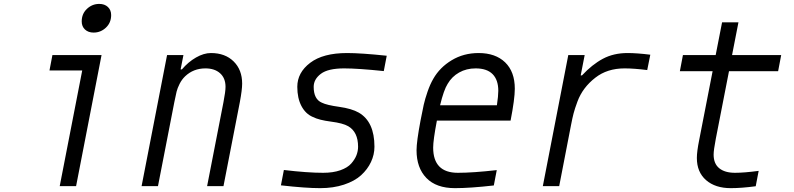

<svg xmlns="http://www.w3.org/2000/svg" viewBox="-20 -947 4040 977"><path d="M395.8 -837.9Q395.8 -877 422.5 -902Q449.2 -927.1 485 -927.1Q512.4 -927.1 529 -911.5Q545.6 -895.8 545.6 -870.4Q545.6 -831.4 518.9 -806.3Q492.2 -781.2 456.4 -781.2Q429 -781.2 412.4 -796.9Q395.8 -812.5 395.8 -837.9ZM283.9 0 398.4 -588.5H231.8L246.7 -666.7H496.7L367.2 0Z M1127.6 -505.2Q1127.6 -549.5 1099.9 -574.2Q1072.3 -599 1025.4 -599Q964.2 -599 921.9 -558.6Q904.9 -542.3 893.9 -520.2Q882.8 -498 878.6 -480.8Q874.3 -463.5 867.2 -427.7L783.9 0H700.5L830.1 -666.7H913.4L899.1 -593.8H905.6Q937.5 -631.5 977.2 -654.3Q1016.9 -677.1 1053.4 -677.1Q1125.7 -677.1 1168.9 -634.4Q1212.2 -591.8 1212.2 -521.5Q1212.2 -490.2 1200.5 -427.7L1117.2 0H1033.9L1117.2 -427.7Q1127.6 -481.1 1127.6 -505.2Z M1609.4 10.4Q1535.8 10.4 1409.5 -3.9L1424.5 -82Q1544.9 -67.7 1624.3 -67.7Q1675.1 -67.7 1711.9 -80.7Q1748.7 -93.8 1767.3 -114.9Q1785.8 -136.1 1793.9 -157.2Q1802.1 -178.4 1802.1 -200.5Q1802.1 -275.4 1752 -304.7Q1725.3 -320.3 1664.4 -328.1Q1603.5 -335.9 1572.3 -351.6Q1535.2 -367.2 1514 -407.2Q1492.8 -447.3 1492.8 -505.2Q1492.8 -577.5 1558.3 -627.3Q1623.7 -677.1 1746.1 -677.1Q1817.1 -677.1 1947.9 -663.4L1932.9 -585.3Q1800.8 -599 1731.1 -599Q1649.1 -599 1612.6 -571.3Q1576.2 -543.6 1576.2 -505.2Q1576.2 -442.1 1617.8 -424.5Q1642.6 -412.1 1706.1 -403.3Q1769.5 -394.5 1806 -373.7Q1885.4 -327.5 1885.4 -200.5Q1885.4 -160.2 1867.8 -122.7Q1850.3 -85.3 1817.4 -55.3Q1784.5 -25.4 1730.5 -7.5Q1676.4 10.4 1609.4 10.4Z M2515.6 -485Q2515.6 -540.4 2486.7 -569.7Q2457.7 -599 2400.4 -599Q2353.5 -599 2316.4 -578.1Q2279.3 -557.3 2257.8 -520.2Q2238.3 -489.6 2219.4 -411.5H2508.5Q2515.6 -459 2515.6 -485ZM2184.2 -196Q2184.2 -67.7 2309.9 -67.7Q2386.1 -67.7 2507.8 -81.4L2492.8 -3.3Q2372.4 10.4 2294.9 10.4Q2199.9 10.4 2149.7 -41.3Q2099.6 -93.1 2099.6 -182.3Q2099.6 -225.9 2119.8 -333.3Q2129.6 -384.8 2136.1 -413.7Q2142.6 -442.7 2155.6 -480.5Q2168.6 -518.2 2184.9 -546.2Q2218.1 -604.2 2278.6 -640.6Q2339.2 -677.1 2415.4 -677.1Q2501.3 -677.1 2550.5 -629.6Q2599.6 -582 2599.6 -495.4Q2599.6 -443.4 2578.1 -333.3H2203.1Q2184.2 -233.7 2184.2 -196Z M3158.2 -599Q3069.7 -599 3009.1 -551.4Q2977.2 -526.7 2954.4 -496.4Q2931.6 -466.1 2918.3 -430Q2904.9 -393.9 2898.8 -370.4Q2892.6 -347 2885.4 -309.2L2825.5 0H2742.2L2871.7 -666.7H2955.1L2934.9 -563.2H2941.4Q2992.8 -618.5 3047.5 -647.8Q3102.2 -677.1 3173.2 -677.1Q3221.4 -677.1 3289.1 -668.6L3273.4 -590.5Q3205.7 -599 3158.2 -599Z M3611.3 -160.2Q3611.3 -113.9 3640 -90.8Q3668.6 -67.7 3720.1 -67.7Q3766.3 -67.7 3840.5 -77.5L3825.5 0.7Q3753.3 10.4 3698.6 10.4Q3619.8 10.4 3572.9 -30.3Q3526 -71 3526 -143.2Q3526 -175.8 3537.8 -234.4L3606.1 -584.6H3439.5L3455.1 -666.7H3621.7L3654.3 -833.3H3737.6L3705.1 -666.7H3955.1L3939.5 -584.6H3689.5L3622.4 -240.9Q3611.3 -182.9 3611.3 -160.2Z"/></svg>

Font: Monoid
Style: Italic
Weight: 400
Width: 4
Italic angle: -11°
Monospace: yes
Version: Version 0.61